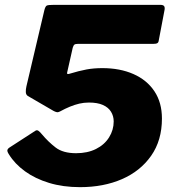

<svg xmlns="http://www.w3.org/2000/svg" viewBox="-20 -762 723 792"><path d="M641 -742Q654 -742 657.5 -736Q661 -730 658 -717L635 -596Q634 -587 629 -584Q624 -581 612 -581H301Q291 -581 287 -578Q283 -575 280 -565L257 -463Q256 -459 257.5 -457.5Q259 -456 264 -457Q307 -470 337 -475.5Q367 -481 402 -481Q475 -481 530.5 -456.5Q586 -432 617 -385.5Q648 -339 648 -273Q648 -183 603.5 -119.5Q559 -56 483 -23Q407 10 310 10Q240 10 182.5 -7.5Q125 -25 83 -55.5Q41 -86 17 -125Q9 -137 10.5 -143Q12 -149 20 -154L125 -222Q132 -227 138.5 -222.5Q145 -218 153 -208Q179 -177 209.5 -153.5Q240 -130 294 -130Q341 -130 376 -147.5Q411 -165 430 -195.5Q449 -226 449 -261Q449 -283 438 -301Q427 -319 404.5 -329Q382 -339 347 -339Q326 -339 307 -334.5Q288 -330 268.5 -322Q249 -314 227 -302Q220 -298 213.5 -299.5Q207 -301 200 -305L95 -366Q87 -371 86.5 -382Q86 -393 89 -406L163 -720Q167 -736 173 -739Q179 -742 203 -742Z"/></svg>

Font: Libre Franklin Thin ExtraBold
Style: Italic
Weight: 800
Italic angle: -8°
Version: Version 2.000